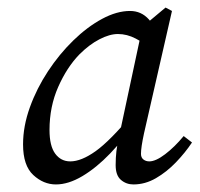

<svg xmlns="http://www.w3.org/2000/svg" viewBox="-20 -477 528 508"><path d="M128 11Q95 11 68 -14Q41 -39 41 -95Q41 -143 59 -193Q77 -243 107 -288.5Q137 -334 174 -370Q211 -406 250 -427Q289 -448 324 -448Q354 -448 374 -425.5Q394 -403 412 -371L379 -348Q362 -363 339 -375Q316 -387 292 -387Q270 -387 243 -373Q216 -359 190 -333Q157 -299 134 -247Q111 -195 111 -133Q111 -91 126 -70.5Q141 -50 166 -50Q195 -50 233 -77Q271 -104 332 -177L340 -157Q308 -109 271.5 -71Q235 -33 198 -11Q161 11 128 11ZM333 11Q314 11 300 -1Q286 -13 286 -40Q286 -60 288 -77Q290 -94 295 -116L357 -406L418 -457L435 -448L361 -124Q353 -87 353 -70Q353 -60 359.5 -55Q366 -50 375 -50Q392 -50 417 -69Q442 -88 466 -117L488 -100Q470 -73 445.5 -47.5Q421 -22 392.5 -5.5Q364 11 333 11Z"/></svg>

Font: Lisu Bosa ExtraLight
Style: Italic
Weight: 200
Italic angle: -19°
Designer: David Morse, Annie Olsen, Victor Gaultney, Frank Grießhammer (Latin)
Foundry: SIL International
Version: Version 2.000